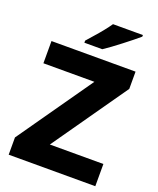

<svg xmlns="http://www.w3.org/2000/svg" viewBox="-167 -1030 928 1129"><g transform="rotate(20 297.0 -465.5)"><path d="M569 0H27V-108L354 -575H35V-714H561V-606L234 -139H569ZM528 -921Q512 -907 487 -887Q462 -867 433.5 -845Q405 -823 378.5 -803.5Q352 -784 332 -771H220V-784Q236 -803 259 -828.5Q282 -854 304 -881.5Q326 -909 341 -931H528Z"/></g></svg>

Font: Noto Sans Kannada ExtraBold
Style: Regular
Weight: 800
Designer: Jelle Bosma - Monotype Design Team
Foundry: Monotype Imaging Inc.
Version: Version 2.005; ttfautohint (v1.8.4.7-5d5b)